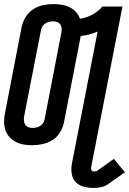

<svg xmlns="http://www.w3.org/2000/svg" viewBox="-22 -702 634 944"><path d="M439 222Q414 222 390.5 216Q367 210 351 194Q335 178 331 154Q327 130 331 105L458 -547Q437 -538 416 -532.5Q395 -527 375 -525L292 -98Q287 -74 272.5 -50.5Q258 -27 235.5 -13Q213 1 187 6.5Q161 12 136 12Q114 12 93.5 8.5Q73 5 55.5 -4.5Q38 -14 24 -29Q10 -44 4 -63.5Q-2 -83 -2 -104.5Q-2 -126 3 -148L85 -572Q90 -596 105 -619.5Q120 -643 142 -657Q164 -671 189.5 -676.5Q215 -682 240 -682Q261 -682 282 -678.5Q303 -675 321 -666Q339 -657 352 -642.5Q365 -628 371 -610Q402 -614 431 -629.5Q460 -645 482 -670H580L426 121Q425 128 428 134.5Q431 141 439 141Q443 141 448 140.5Q453 140 457 137L538 79L592 145L510 203Q494 214 475.5 218Q457 222 439 222ZM138 -73Q147 -73 156.5 -75Q166 -77 175 -82.5Q184 -88 189.5 -96.5Q195 -105 197 -114L279 -538Q282 -549 281.5 -560Q281 -571 275.5 -580Q270 -589 260.5 -593Q251 -597 240 -597Q230 -597 220.5 -595Q211 -593 202 -587.5Q193 -582 187.5 -573.5Q182 -565 180 -556L97 -132Q95 -121 95.5 -110Q96 -99 101.5 -90Q107 -81 116.5 -77Q126 -73 138 -73Z"/></svg>

Font: Lode Dark Term
Style: Bold Italic
Weight: 700
Italic angle: -11°
Monospace: yes
Designer: Belleve Invis
Foundry: Belleve Invis
Version: Version 29.2.0